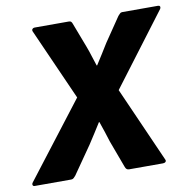

<svg xmlns="http://www.w3.org/2000/svg" viewBox="-102 -730 809 806"><g transform="rotate(-10 302.5 -327.5)"><path d="M-18 0Q-24 0 -26 -4.5Q-28 -9 -25 -14L222 -335L86 -641Q84 -647 87.5 -651Q91 -655 97 -655H243Q250 -655 253 -651.5Q256 -648 258 -642L298 -537Q306 -516 312.5 -494.5Q319 -473 326 -453H328Q341 -474 355 -495.5Q369 -517 382 -539L452 -642Q457 -647 460.5 -651Q464 -655 470 -655H623Q629 -655 631 -651Q633 -647 630 -641L399 -335L541 -14Q544 -8 540 -4Q536 0 529 0H384Q378 0 374 -3.5Q370 -7 368 -13L325 -129Q318 -151 311 -173Q304 -195 296 -217H294Q280 -195 266.5 -173.5Q253 -152 239 -131L157 -13Q153 -8 148.5 -4Q144 0 138 0Z"/></g></svg>

Font: Sofia Sans Semi Condensed Black
Style: Italic
Weight: 900
Italic angle: -9°
Version: Version 4.100